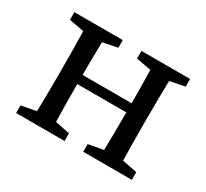

<svg xmlns="http://www.w3.org/2000/svg" viewBox="-104 -629 840 783"><g transform="rotate(30 316.5 -237.5)"><path d="M44 0V-36L114 -49Q115 -87 115.5 -131Q116 -175 116 -210V-265Q116 -299 115.5 -343.5Q115 -388 114 -426L44 -439V-475H272V-439L203 -425Q202 -389 201.5 -346.5Q201 -304 201 -270H432Q432 -305 431.5 -347.5Q431 -390 430 -426L360 -439V-475H589V-439L519 -425Q518 -387 517.5 -343Q517 -299 517 -265V-210Q517 -175 517.5 -131.5Q518 -88 519 -50L589 -36V0H360V-36L430 -49Q431 -86 431.5 -133Q432 -180 432 -227H201Q201 -180 201.5 -133.5Q202 -87 203 -50L272 -36V0Z"/></g></svg>

Font: Source Serif Pro
Style: Regular
Weight: 400
Designer: Frank Grießhammer
Foundry: Adobe Systems Incorporated
Version: Version 2.000;PS 1.000;hotconv 16.6.51;makeotf.lib2.5.65220